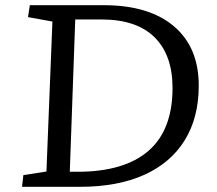

<svg xmlns="http://www.w3.org/2000/svg" viewBox="-20 -720 837 740"><path d="M65 0 70 -45 159 -59 182 -637 88 -654 95 -700H380Q554 -700 650 -619Q746 -538 746 -390Q746 -267 692 -179.5Q638 -92 535.5 -46Q433 0 289 0ZM249 -58H279Q459 -58 552 -138.5Q645 -219 645 -381Q645 -508 575.5 -576.5Q506 -645 371 -645H270Z"/></svg>

Font: Literata 7pt
Style: Italic
Weight: 400
Italic angle: -2°
Designer: Latin by Veronika Burian and Jose Scaglione. Greek by Irene Vlachou. Cyrillic by Vera Evstafieva
Foundry: TypeTogether
Version: Version 3.002